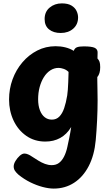

<svg xmlns="http://www.w3.org/2000/svg" viewBox="-20 -824 649 1123"><path d="M33 -242Q33 -304 53.4 -359.9Q73.9 -415.8 111.1 -459.4Q148.3 -503.1 197.8 -528.4Q247.3 -553.7 305.2 -553.7Q334.9 -553.7 362 -547Q389.1 -540.3 411.3 -526.6Q417.1 -542.9 430.8 -547.8Q444.6 -552.7 470.1 -552.7Q516.6 -552.7 534.1 -544.2Q551.7 -535.7 550.9 -515.7L550.1 -482Q558.2 -473.4 562.2 -462.7Q566.1 -451.9 566.1 -430.7Q566.1 -392.9 549.1 -373.1V-352.3Q549.1 -328.3 550 -302.7Q550.9 -277 550.9 -236Q550.9 -182 547.9 -120Q544.9 -58 539.9 -4Q531.9 84 498.9 147.5Q465.9 211 413.3 245Q360.8 279 294.1 279Q265.6 279 229.9 269.7Q194.2 260.4 157.1 242.2Q120 223.9 87.1 196.9Q73.4 184.4 66.8 173.9Q60.1 163.3 60.1 149.4Q60.1 134.8 70.6 117.4Q81 100 95.4 87.1Q109.9 74.1 122.9 74.1Q132.9 74.1 144.4 79Q155.9 83.9 165.9 91.1Q184.9 103.3 204.1 115.3Q223.2 127.2 243 134.6Q262.8 141.9 282.4 141.9Q307.9 141.9 325.2 128.8Q342.6 115.7 354.9 91.3Q367.2 67 374 34.9Q380.6 4.9 384.3 -13.8Q388.1 -32.6 390.9 -47.5Q393.7 -62.4 396.4 -81.1Q370.4 -38 332.2 -17Q293.9 4 245.2 4Q181.7 4 133.7 -29.5Q85.7 -63 59.3 -119Q33 -175 33 -242ZM283.4 -124.3Q309.6 -124.3 327.1 -142.1Q344.6 -159.8 355.4 -191.6Q366.2 -223.3 373.1 -265.6Q375.1 -278.2 376.7 -298.8Q378.3 -319.3 379.1 -341.9Q379.8 -364.4 380.4 -381.7Q381 -398.9 381 -403.3Q368.2 -416 351.8 -421.4Q335.4 -426.9 323.1 -426.9Q297 -426.9 275 -412.8Q253 -398.7 236.9 -373.3Q220.9 -347.9 211.9 -314.7Q203 -281.4 203 -243.4Q203 -206.2 213.4 -179.2Q223.8 -152.1 241.8 -138.2Q259.8 -124.3 283.4 -124.3ZM334.9 -631.1Q293.1 -631.1 267.1 -651.9Q241 -672.8 241 -712.4Q241 -755.2 270.5 -779.7Q300 -804.2 341.3 -804.2Q377.6 -804.2 398.3 -791.4Q419 -778.7 427.8 -759.9Q436.7 -741.1 436.7 -721.9Q436.7 -681 408.1 -656.1Q379.6 -631.1 334.9 -631.1Z"/></svg>

Font: Playpen Sans Thai
Style: Regular
Weight: 400
Designer: Sirin Gunkloy, Laura Meseguer, Veronika Burian, José Scaglione
Foundry: TypeTogether
Version: Version 2.000